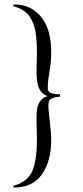

<svg xmlns="http://www.w3.org/2000/svg" viewBox="-20 -753 377 873"><path d="M146 -424 148 -511Q148 -602 133 -641.5Q118 -681 96 -698.5Q74 -716 40 -725L42 -733Q100 -733 139 -703Q213 -648 213 -514Q213 -476 206 -434Q192 -352 200 -340Q207 -325 253 -324V-314Q210 -310 202 -292Q200 -278 200 -267.5Q200 -257 206.5 -200.5Q213 -144 213 -119Q213 -20 170.5 40Q128 100 42 100L40 92Q107 75 129 20Q148 -31 148 -121L146 -210Q146 -254 152 -272Q166 -309 197 -316Q154 -329 148 -391Q146 -410 146 -424Z"/></svg>

Font: Cinzel
Style: Regular
Weight: 400
Designer: Natanael Gama
Version: Version 1.001;PS 001.001;hotconv 1.0.56;makeotf.lib2.0.21325